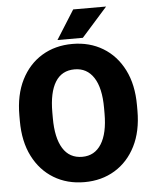

<svg xmlns="http://www.w3.org/2000/svg" viewBox="-60 -951 810 1011"><g transform="rotate(-5 345.0 -445.5)"><path d="M655.8 -369.6V-340.8Q655.8 -231.9 616.2 -153.6Q576.7 -75.2 506.6 -32.7Q436.5 9.8 345.7 9.8Q254.4 9.8 184.1 -32.7Q113.8 -75.2 74 -153.6Q34.2 -231.9 34.2 -340.8V-369.6Q34.2 -478.5 73.7 -557.1Q113.3 -635.7 183.3 -678.2Q253.4 -720.7 344.7 -720.7Q435.5 -720.7 505.9 -678.2Q576.2 -635.7 616 -557.1Q655.8 -478.5 655.8 -369.6ZM481.9 -340.8V-370.6Q481.9 -476.1 446 -531.2Q410.2 -586.4 344.7 -586.4Q276.9 -586.4 242.7 -531.2Q208.5 -476.1 208.5 -370.6V-340.8Q208.5 -236.3 243.2 -180.2Q277.8 -124 345.7 -124Q411.1 -124 446.5 -180.2Q481.9 -236.3 481.9 -340.8ZM268.6 -748 365.2 -901.4H539.1L402.8 -748Z"/></g></svg>

Font: Vazirmatn RD UI Black
Style: Regular
Weight: 900
Designer: Saber Rastikerdar
Foundry: Saber Rastikerdar
Version: Version 33.003